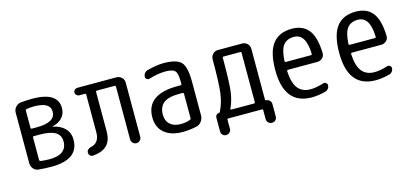

<svg xmlns="http://www.w3.org/2000/svg" viewBox="-57 -932 3114 1450"><g transform="rotate(-15 1500.0 -206.5)"><path d="M156.2 -243.2V-67.4Q156.2 -59.6 165 -56.6Q200.2 -51.8 233.4 -51.8Q371.1 -51.8 371.1 -155.3Q371.1 -204.1 332 -227.5Q293 -251 209 -251H165Q156.2 -251 156.2 -243.2ZM156.2 -453.1V-318.4Q156.2 -310.5 165 -309.6H202.1Q350.6 -309.6 349.6 -393.6Q349.6 -467.8 223.6 -467.8Q195.3 -467.8 164.1 -462.9Q156.2 -460.9 156.2 -453.1ZM133.8 2Q109.4 0 93.8 -19Q78.1 -38.1 78.1 -63.5V-457Q78.1 -482.4 94.7 -501Q111.3 -519.5 134.8 -522.5Q184.6 -527.3 223.6 -527.3Q424.8 -527.3 424.8 -401.4Q424.8 -357.4 397 -326.7Q369.1 -295.9 319.3 -285.2Q317.4 -285.2 317.4 -284.2Q317.4 -283.2 319.3 -283.2Q376 -273.4 411.6 -238.8Q447.3 -204.1 447.3 -148.4Q447.3 6.8 233.4 6.8Q188.5 6.8 133.8 2Z M558.6 6.8Q545.9 7.8 536.1 -1.5Q526.4 -10.7 526.4 -25.4Q526.4 -38.1 535.6 -47.4Q544.9 -56.6 558.6 -59.6Q627.9 -73.2 627.9 -157.2V-451.2Q627.9 -460 619.1 -460H576.2Q564.5 -460 555.2 -468.8Q545.9 -477.5 545.9 -489.7Q545.9 -502 555.2 -510.3Q564.5 -518.6 576.2 -518.6H881.8Q905.3 -518.6 922.4 -502.4Q939.5 -486.3 939.5 -462.9V-39.1Q939.5 -22.5 927.7 -10.7Q916 1 899.4 1Q883.8 1 872.1 -10.7Q860.4 -22.5 860.4 -39.1V-451.2Q860.4 -460 850.6 -460H712.9Q705.1 -460 705.1 -451.2V-143.6Q705.1 -72.3 668.9 -35.6Q632.8 1 558.6 6.8Z M1309.6 -275.4Q1222.7 -275.4 1185.1 -245.6Q1147.5 -215.8 1147.5 -155.3Q1147.5 -106.4 1177.7 -79.1Q1208 -51.8 1259.8 -51.8Q1302.7 -51.8 1335 -64.5Q1342.8 -67.4 1342.8 -75.2V-265.6Q1342.8 -274.4 1334 -275.4ZM1259.8 9.8Q1168.9 9.8 1117.2 -33.7Q1065.4 -77.1 1065.4 -155.3Q1065.4 -335 1309.6 -335H1334Q1342.8 -335 1342.8 -343.8V-360.4Q1342.8 -425.8 1324.7 -445.8Q1306.6 -465.8 1250 -465.8Q1194.3 -465.8 1121.1 -444.3Q1110.4 -440.4 1100.1 -447.3Q1089.8 -454.1 1089.8 -465.8Q1089.8 -480.5 1099.1 -493.2Q1108.4 -505.9 1122.1 -509.8Q1194.3 -529.3 1250 -530.3Q1353.5 -530.3 1389.2 -493.2Q1424.8 -456.1 1424.8 -339.8V-77.1Q1424.8 -50.8 1409.7 -29.8Q1394.5 -8.8 1371.1 -2.9Q1313.5 9.8 1259.8 9.8Z M1652.3 -67.4Q1648.4 -59.6 1657.2 -58.6H1835Q1842.8 -58.6 1842.8 -68.4V-452.1Q1842.8 -460.9 1835 -460.9H1704.1Q1696.3 -460.9 1696.3 -451.2Q1696.3 -269.5 1688 -197.8Q1679.7 -126 1652.3 -67.4ZM1532.2 79.1V-30.3Q1532.2 -42 1540.5 -50.3Q1548.8 -58.6 1560.5 -58.6Q1565.4 -58.6 1568.4 -63.5Q1598.6 -123 1608.9 -198.2Q1619.1 -273.4 1619.1 -461.9Q1619.1 -486.3 1635.7 -502.9Q1652.3 -519.5 1675.8 -519.5H1865.2Q1888.7 -519.5 1905.3 -502.9Q1921.9 -486.3 1921.9 -462.9V-65.4Q1921.9 -59.6 1927.7 -58.6Q1943.4 -58.6 1955.6 -47.4Q1967.8 -36.1 1967.8 -18.6V78.1Q1967.8 93.8 1957 105.5Q1946.3 117.2 1929.2 117.2Q1912.1 117.2 1900.4 105.5Q1888.7 93.8 1888.7 78.1V7.8Q1888.7 0 1880.9 0H1617.2Q1609.4 0 1609.4 7.8V79.1Q1609.4 94.7 1597.7 106Q1585.9 117.2 1569.8 117.2Q1553.7 117.2 1543 106Q1532.2 94.7 1532.2 79.1Z M2254.9 -466.8Q2200.2 -466.8 2172.4 -432.1Q2144.5 -397.5 2139.6 -308.6Q2139.6 -299.8 2148.4 -299.8H2343.8Q2352.5 -299.8 2352.5 -307.6Q2348.6 -466.8 2254.9 -466.8ZM2269.5 9.8Q2054.7 9.8 2054.7 -259.8Q2054.7 -400.4 2105 -465.3Q2155.3 -530.3 2254.9 -530.3Q2340.8 -530.3 2385.3 -474.6Q2429.7 -418.9 2433.6 -294.9Q2434.6 -270.5 2418 -254.4Q2401.4 -238.3 2377 -238.3H2148.4Q2140.6 -238.3 2139.6 -228.5Q2144.5 -134.8 2178.7 -93.3Q2212.9 -51.8 2275.4 -51.8Q2319.3 -51.8 2378.9 -70.3Q2389.6 -74.2 2399.9 -66.9Q2410.2 -59.6 2410.2 -47.9Q2410.2 -33.2 2401.4 -21.5Q2392.6 -9.8 2378.9 -5.9Q2320.3 9.8 2269.5 9.8Z M2754.9 -466.8Q2700.2 -466.8 2672.4 -432.1Q2644.5 -397.5 2639.6 -308.6Q2639.6 -299.8 2648.4 -299.8H2843.8Q2852.5 -299.8 2852.5 -307.6Q2848.6 -466.8 2754.9 -466.8ZM2769.5 9.8Q2554.7 9.8 2554.7 -259.8Q2554.7 -400.4 2605 -465.3Q2655.3 -530.3 2754.9 -530.3Q2840.8 -530.3 2885.3 -474.6Q2929.7 -418.9 2933.6 -294.9Q2934.6 -270.5 2918 -254.4Q2901.4 -238.3 2877 -238.3H2648.4Q2640.6 -238.3 2639.6 -228.5Q2644.5 -134.8 2678.7 -93.3Q2712.9 -51.8 2775.4 -51.8Q2819.3 -51.8 2878.9 -70.3Q2889.6 -74.2 2899.9 -66.9Q2910.2 -59.6 2910.2 -47.9Q2910.2 -33.2 2901.4 -21.5Q2892.6 -9.8 2878.9 -5.9Q2820.3 9.8 2769.5 9.8Z"/></g></svg>

Font: Rounded Mgen+ 1mn regular
Style: Regular
Weight: 400
Designer: [Source Han Sans]
Ryoko NISHIZUKA  (kana & ideographs); Paul D. Hunt (Latin, Greek & Cyrillic); Wenlong ZHANG  (bopomofo
Version: Version 1.059.20150602